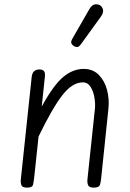

<svg xmlns="http://www.w3.org/2000/svg" viewBox="-20 -859 597 879"><path d="M103 0Q82.5 0 78 -11.2Q73.5 -22.5 75.5 -39.5L125 -506Q127 -524.5 136 -532.8Q145 -541 161 -541Q174.5 -541 181 -533.8Q187.5 -526.5 185.5 -508L171 -371Q224.5 -469 269 -506.2Q313.5 -543.5 363 -543.5Q405.5 -543.5 432.2 -516.2Q459 -489 470 -447.5Q481 -406 476.5 -362.5L443 -41.5Q441.5 -25.5 437.5 -12.8Q433.5 0 409 0Q388.5 0 383.5 -11Q378.5 -22 380.5 -39.5L414.5 -360.5Q417 -382.5 412.5 -411Q408 -439.5 395 -460.8Q382 -482 359 -482Q311.5 -482 265.8 -423.5Q220 -365 156.5 -234L136 -41.5Q134 -25.5 131 -12.8Q128 0 103 0ZM319 -647.5Q311 -652.5 307 -660Q303 -667.5 312 -683L389 -817Q401.5 -838.5 416.8 -839.2Q432 -840 441 -832.5Q452.5 -822 452 -809.2Q451.5 -796.5 443 -784.5L350.5 -656.5Q341.5 -644 333.8 -643.8Q326 -643.5 319 -647.5Z"/></svg>

Font: Edu NSW ACT Cursive
Style: Regular
Weight: 400
Designer: Tina and Corey Anderson, Eben Sorkin, Mirko Velimirovic
Foundry: Sorkin Type Co.
Version: Version 2.000